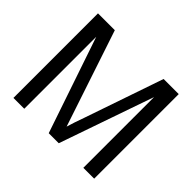

<svg xmlns="http://www.w3.org/2000/svg" viewBox="-163 -955 1177 1177"><g transform="rotate(45 426.0 -366.5)"><path d="M76 0V-733H222L395 -214Q417 -149 431 -106Q444 -151 470 -223L645 -733H776V0H682V-613L469 0H382L170 -624V0Z"/></g></svg>

Font: MongolianScript
Style: Regular
Weight: 400
Designer: Bolorsoft LLC, NUM
Foundry: Bolorsoft LLC
Version: Version 3.2